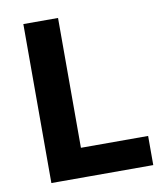

<svg xmlns="http://www.w3.org/2000/svg" viewBox="-77 -722 661 785"><g transform="rotate(-10 254.0 -330.0)"><path d="M73 0V-660H217V0ZM103 0V-121H496V0Z"/></g></svg>

Font: Bricolage Grotesque 96pt ExtraBold
Style: Bold
Weight: 700
Version: Version 1.001;gftools[0.9.33.dev8+g029e19f]